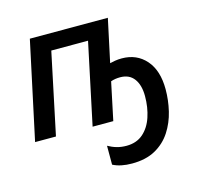

<svg xmlns="http://www.w3.org/2000/svg" viewBox="-112 -661 1064 1025"><g transform="rotate(-15 420.0 -148.5)"><path d="M494.6 244.6Q431.2 244.6 389.2 222.7V118.2Q412.1 131.3 436.8 138.4Q461.4 145.5 490.2 145.5Q545.9 145.5 582.3 113.8Q618.7 82 636.2 29.3Q653.8 -23.4 653.8 -85.4Q653.8 -146.5 627.7 -181.6Q601.6 -216.8 551.3 -216.8Q522.5 -216.8 499.5 -208.5L455.6 0H341.3L436.5 -449.7H233.4L138.7 0H23.4L139.2 -540.5H570.3L519.5 -303.2Q531.2 -306.2 548.3 -309.1Q565.4 -312 585.4 -312Q668 -312 718.8 -254.2Q769.5 -196.3 769.5 -92.3Q769.5 -32.2 755.4 27.3Q741.2 86.9 709.2 136.2Q677.2 185.5 624.5 215.1Q571.8 244.6 494.6 244.6Z"/></g></svg>

Font: Open Sans SemiBold
Style: Italic
Weight: 600
Italic angle: -12°
Designer: Monotype Design Team
Foundry: Monotype Imaging Inc.
Version: Version 3.003; ttfautohint (v1.8.4)